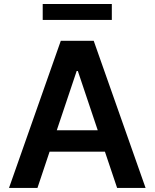

<svg xmlns="http://www.w3.org/2000/svg" viewBox="-20 -929 764 949"><path d="M699.6 0H558.9L498.6 -179.3H225.1L165.1 0H24.5L280.5 -727.3H443.2ZM463.1 -285.2 364.7 -578.1H359L260.7 -285.2ZM532.7 -830.6H191.1V-909.1H532.7Z"/></svg>

Font: Linik Sans SemiBold
Style: Regular
Weight: 600
Designer: Fonts by Rasmus Andersson / Changes by Cristiano Sobral with parts from Marc Monis
Foundry: rsms
Version: Version 3.020; ttfautohint (v1.6)